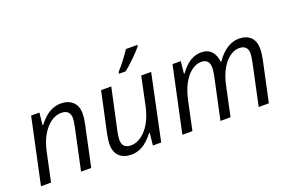

<svg xmlns="http://www.w3.org/2000/svg" viewBox="-97 -1115 2220 1473"><g transform="rotate(-20 1013.0 -378.0)"><path d="M356 0 428.2 -337.9Q438 -388.7 438 -408.2Q438 -439 420.7 -457.5Q403.3 -476.1 365.2 -476.1Q321.8 -476.1 280.5 -446.8Q239.3 -417.5 207.8 -363.3Q176.3 -309.1 160.2 -231.9L110.8 0H28.8L143.1 -535.2H210.9L200.2 -436H205.1Q252 -495.6 295.7 -520.3Q339.4 -544.9 386.2 -544.9Q448.2 -544.9 484.1 -511Q520 -477.1 520 -416Q520 -377.4 508.8 -328.1L439 0Z M797.4 -535.2 724.1 -195.8Q715.3 -152.3 715.3 -127.9Q715.3 -58.1 787.1 -58.1Q830.1 -58.1 871.6 -87.4Q913.1 -116.7 944.8 -171.4Q976.6 -226.1 993.2 -303.2L1042 -535.2H1123L1010.3 0H942.4L953.1 -99.1H947.3Q899.4 -38.1 856 -14.2Q812.5 9.8 766.1 9.8Q703.6 9.8 668 -24.2Q632.3 -58.1 632.3 -121.1Q632.3 -151.4 643.1 -205.1L714.4 -535.2ZM887.7 -619.1Q915 -648.4 949 -693.1Q982.9 -737.8 1001 -766.1H1093.8V-755.9Q1075.2 -731.9 1025.4 -682.1Q975.6 -632.3 939 -606H887.7Z M1494.1 0 1566.4 -337.9Q1575.2 -383.8 1575.2 -403.8Q1575.2 -438 1560.1 -457Q1544.9 -476.1 1508.3 -476.1Q1467.3 -476.1 1428.5 -446.8Q1389.6 -417.5 1360.1 -363Q1330.6 -308.6 1314.5 -231.9L1265.1 0H1183.1L1297.4 -535.2H1365.2L1354.5 -436H1359.4Q1401.9 -494.1 1444.1 -519.5Q1486.3 -544.9 1531.2 -544.9Q1586.4 -544.9 1616.2 -513.2Q1646 -481.4 1651.4 -424.8H1655.3Q1697.3 -485.8 1744.6 -515.4Q1792 -544.9 1840.3 -544.9Q1902.3 -544.9 1936.3 -511.7Q1970.2 -478.5 1970.2 -415Q1970.2 -381.8 1959.5 -328.1L1889.2 0H1806.2L1878.4 -337.9Q1888.2 -388.7 1888.2 -409.2Q1888.2 -439.5 1871.3 -457.8Q1854.5 -476.1 1818.4 -476.1Q1778.8 -476.1 1740.2 -447.8Q1701.7 -419.4 1672.6 -367.4Q1643.6 -315.4 1628.4 -244.1L1576.2 0Z"/></g></svg>

Font: CAA NEO Sans
Style: Italic
Weight: 400
Italic angle: -12°
Version: Version 1.10